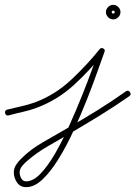

<svg xmlns="http://www.w3.org/2000/svg" viewBox="-29 -464 558 792"><path d="M7 12Q-4 15 -8 3Q-11 -8 1 -12Q30 -19 59 -25.5Q88 -32 116 -42Q198 -73 263 -133.5Q328 -194 382 -261Q388 -269 397 -264Q406 -259 402 -250Q391 -220 372.5 -167.5Q354 -115 329 -52Q304 11 275 74Q246 137 213.5 190Q181 243 147 275.5Q113 308 79 308Q54 308 41 288.5Q28 269 28 247Q28 230 38 215Q48 200 60 189Q98 151 148.5 122.5Q199 94 245 67Q308 31 369.5 -7Q431 -45 490 -87Q500 -94 507 -84Q514 -74 504 -67Q444 -25 382 13Q320 51 257 88Q214 113 168 139.5Q122 166 84 199Q74 207 63 220Q52 233 52 247Q52 259 58.5 271.5Q65 284 79 284Q108 284 138.5 252Q169 220 199 168Q229 116 257 53.5Q285 -9 309.5 -70Q334 -131 352 -181Q370 -231 380 -258Q382 -263 386.5 -263Q391 -263 395 -261Q399 -259 401.5 -254.5Q404 -250 400 -247Q345 -177 277 -114.5Q209 -52 124 -20Q95 -9 65.5 -2.5Q36 4 7 12Q7 12 7 12Q7 12 7 12ZM444 -414Q444 -420 438 -420Q432 -420 432 -414Q432 -408 438 -408Q444 -408 444 -414ZM408 -414Q408 -426 417 -435Q426 -444 438 -444Q450 -444 459 -435Q468 -426 468 -414Q468 -402 459 -393Q450 -384 438 -384Q426 -384 417 -393Q408 -402 408 -414Z"/></svg>

Font: FRB American Cursive Light
Style: Italic
Weight: 300
Italic angle: -25°
Version: Version 2.0;Modular Font Editor K font №1